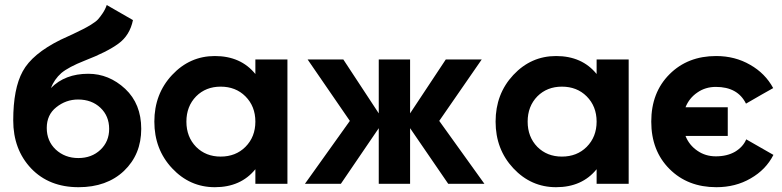

<svg xmlns="http://www.w3.org/2000/svg" viewBox="-20 -739 3143 772"><path d="M295.9 13.7Q177.7 13.7 105.5 -61.5Q33.2 -137.7 33.2 -254.9Q33.2 -382.8 71.3 -452.1Q109.4 -522.5 223.6 -579.1Q241.2 -586.9 272.5 -601.6Q302.7 -616.2 314.5 -622.1Q326.2 -627.9 345.7 -639.6Q366.2 -652.3 374 -661.1Q382.8 -670.9 392.6 -685.5Q403.3 -701.2 409.2 -718.8Q444.3 -698.2 514.6 -658.2Q502 -596.7 456.1 -563.5Q411.1 -530.3 320.3 -495.1Q255.9 -469.7 226.6 -445.3Q198.2 -419.9 184.6 -384.8Q241.2 -442.4 335 -442.4Q418 -442.4 483.4 -381.8Q547.9 -321.3 547.9 -220.7Q547.9 -118.2 478.5 -51.8Q409.2 13.7 295.9 13.7ZM294.9 -103.5Q348.6 -103.5 383.8 -136.7Q418.9 -169.9 418.9 -220.7Q418.9 -272.5 383.8 -305.7Q348.6 -338.9 293.9 -338.9Q245.1 -338.9 206.1 -307.6Q168 -277.3 168 -224.6Q168 -171.9 204.1 -137.7Q241.2 -103.5 294.9 -103.5Z M1006.8 -500Q1039.1 -500 1135.7 -500Q1135.7 -375 1135.7 0Q1103.5 0 1006.8 0Q1006.8 -14.6 1006.8 -58.6Q948.2 13.7 843.8 13.7Q743.2 13.7 671.9 -62.5Q600.6 -138.7 600.6 -250Q600.6 -361.3 671.9 -437.5Q743.2 -513.7 843.8 -513.7Q948.2 -513.7 1006.8 -441.4Q1006.8 -460.9 1006.8 -500ZM867.2 -109.4Q927.7 -109.4 966.8 -148.4Q1006.8 -188.5 1006.8 -250Q1006.8 -311.5 966.8 -351.6Q927.7 -390.6 867.2 -390.6Q807.6 -390.6 768.6 -351.6Q729.5 -311.5 729.5 -250Q729.5 -188.5 768.6 -148.4Q807.6 -109.4 867.2 -109.4Z M1927.7 0Q1890.6 0 1782.2 0Q1744.1 -55.7 1628.9 -223.6Q1628.9 -168 1628.9 0Q1597.7 0 1502.9 0Q1502.9 -55.7 1502.9 -223.6Q1464.8 -168 1350.6 0Q1314.5 0 1206.1 0Q1251 -63.5 1386.7 -252.9Q1343.8 -314.5 1216.8 -500Q1252 -500 1360.4 -500Q1396.5 -445.3 1502.9 -283.2Q1502.9 -336.9 1502.9 -500Q1535.2 -500 1628.9 -500Q1628.9 -445.3 1628.9 -283.2Q1665 -336.9 1772.5 -500Q1808.6 -500 1917 -500Q1875 -438.5 1746.1 -252.9Q1792 -189.5 1927.7 0Z M2378.9 -500Q2411.1 -500 2507.8 -500Q2507.8 -375 2507.8 0Q2475.6 0 2378.9 0Q2378.9 -14.6 2378.9 -58.6Q2320.3 13.7 2215.8 13.7Q2115.2 13.7 2043.9 -62.5Q1972.7 -138.7 1972.7 -250Q1972.7 -361.3 2043.9 -437.5Q2115.2 -513.7 2215.8 -513.7Q2320.3 -513.7 2378.9 -441.4Q2378.9 -460.9 2378.9 -500ZM2239.3 -109.4Q2299.8 -109.4 2338.9 -148.4Q2378.9 -188.5 2378.9 -250Q2378.9 -311.5 2338.9 -351.6Q2299.8 -390.6 2239.3 -390.6Q2179.7 -390.6 2140.6 -351.6Q2101.6 -311.5 2101.6 -250Q2101.6 -188.5 2140.6 -148.4Q2179.7 -109.4 2239.3 -109.4Z M2980.5 -178.7Q3007.8 -163.1 3089.8 -116.2Q3059.6 -56.6 2998 -21.5Q2937.5 13.7 2860.4 13.7Q2745.1 13.7 2671.9 -59.6Q2598.6 -132.8 2598.6 -250Q2598.6 -367.2 2671.9 -440.4Q2745.1 -513.7 2859.4 -513.7Q2935.5 -513.7 2996.1 -478.5Q3056.6 -444.3 3088.9 -384.8Q3051.8 -364.3 2979.5 -322.3Q2946.3 -389.6 2858.4 -389.6Q2816.4 -389.6 2784.2 -367.2Q2751 -344.7 2736.3 -307.6Q2793 -307.6 2906.2 -307.6Q2906.2 -279.3 2906.2 -192.4Q2864.3 -192.4 2736.3 -192.4Q2751 -155.3 2784.2 -132.8Q2816.4 -110.4 2858.4 -110.4Q2903.3 -110.4 2935.5 -128.9Q2967.8 -148.4 2980.5 -178.7Z"/></svg>

Font: LeFont
Style: Regular
Weight: 700
Designer: Leryon MEDIA
Version: Version 1.0